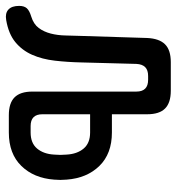

<svg xmlns="http://www.w3.org/2000/svg" viewBox="-6 -596 600 652"><g transform="rotate(90 294.0 -270.0)"><path d="M97 -470Q99 -511 118.5 -530.5Q138 -550 179 -550H276Q317 -550 336.5 -530.5Q356 -511 356 -470V-350H418Q490 -350 531.5 -307.5Q573 -265 578 -196Q579 -185 579 -175Q579 -165 578 -154Q573 -85 531.5 -42.5Q490 0 418 0H359Q318 0 298.5 -19.5Q279 -39 279 -80V-433Q279 -453 269 -463Q259 -473 239 -473H226Q206 -473 196 -463Q186 -453 185 -433L180 -246Q179 -199 174 -156Q169 -113 154 -79Q139 -45 111 -22Q83 1 36 9Q13 13 0.5 1.5Q-12 -10 -12 -35Q-12 -52 -4 -61Q4 -70 24 -76Q50 -84 63 -101.5Q76 -119 82 -142.5Q88 -166 88.5 -193Q89 -220 90 -246ZM356 -276V-114Q356 -94 366 -84Q376 -74 396 -74H418Q454 -74 472.5 -96Q491 -118 493 -154Q494 -165 494 -175Q494 -185 493 -196Q491 -232 472.5 -254Q454 -276 418 -276Z"/></g></svg>

Font: Maple Mono NF
Style: Regular
Weight: 400
Monospace: yes
Designer: subframe7536
Version: Version 7.000